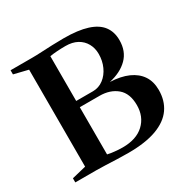

<svg xmlns="http://www.w3.org/2000/svg" viewBox="-122 -624 740 745"><g transform="rotate(-30 248.0 -251.5)"><path d="M248.5 4Q224 4 198.2 3Q172.5 2 149 1Q125.5 0 108 0H13V-18.5L76.5 -34V-468.5L13 -484V-502.5H110.5Q129.5 -502.5 152.8 -503.8Q176 -505 202 -506Q228 -507 253 -507Q317.5 -507 358.2 -494Q399 -481 418.2 -455.5Q437.5 -430 437.5 -392.5Q437.5 -343 407 -312.5Q376.5 -282 324 -270.5Q371.5 -268.5 404.8 -253.8Q438 -239 455.5 -212.8Q473 -186.5 473 -149Q473 -101 449 -66.8Q425 -32.5 375.2 -14.2Q325.5 4 248.5 4ZM240.5 -25.5Q302 -25.5 336 -57.2Q370 -89 370 -140.5Q370 -193 339.8 -218.5Q309.5 -244 262 -244H174V-32.5Q182 -30.5 192.8 -29Q203.5 -27.5 215.8 -26.5Q228 -25.5 240.5 -25.5ZM174 -272H249Q275.5 -272 296.5 -288Q317.5 -304 329.2 -330Q341 -356 341 -386.5Q341 -412.5 329.5 -433.2Q318 -454 296.5 -465.8Q275 -477.5 244.5 -477.5Q224.5 -477.5 206.2 -476.2Q188 -475 174 -472.5Z"/></g></svg>

Font: Merriweather 144pt
Style: Regular
Weight: 400
Version: Version 2.100